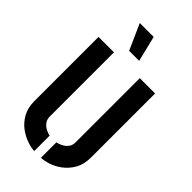

<svg xmlns="http://www.w3.org/2000/svg" viewBox="-279 -993 1073 1073"><g transform="rotate(45 257.5 -456.5)"><path d="M210 -766 142 -918H252L289 -766ZM231 5Q209 5 175.5 -6Q142 -17 110 -40Q78 -63 56 -101Q34 -139 34 -193V-700H156V-193Q156 -171 166 -156.5Q176 -142 189.5 -133.5Q203 -125 215 -121Q227 -117 231 -117ZM284 5V-117Q288 -117 300 -121Q312 -125 326 -133.5Q340 -142 350 -156.5Q360 -171 360 -193V-700H481V-193Q481 -139 459 -101Q437 -63 405 -39.5Q373 -16 340 -5.5Q307 5 284 5Z"/></g></svg>

Font: Stick No Bills ExtraLight
Style: Bold
Weight: 700
Version: Version 2.000